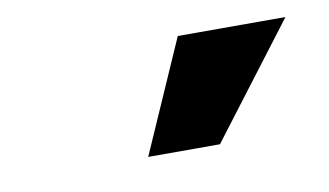

<svg xmlns="http://www.w3.org/2000/svg" viewBox="-35 -843 494 288"><g transform="rotate(-10 212.0 -698.5)"><path d="M171.9 -613.3 247.1 -784.2H411.1L281.2 -613.3Z"/></g></svg>

Font: Inter Tight Black
Style: Italic
Weight: 900
Italic angle: -9.39999°
Designer: Rasmus Andersson
Foundry: rsms
Version: Version 3.004; ttfautohint (v1.8.4.7-5d5b)